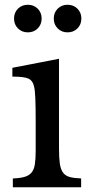

<svg xmlns="http://www.w3.org/2000/svg" viewBox="-20 -787 381 807"><path d="M228 -162Q228 -123 231.5 -99Q235 -75 245 -61.5Q255 -48 273 -43Q291 -38 321 -37V0H34V-37Q64 -38 83 -43.5Q102 -49 112.5 -61.5Q123 -74 126.5 -96.5Q130 -119 130 -154V-278Q130 -336 128.5 -373Q127 -410 123 -424Q118 -448 100 -456.5Q82 -465 32 -465V-502L228 -540ZM39 -709Q39 -734 55.5 -750.5Q72 -767 97 -767Q122 -767 138.5 -750.5Q155 -734 155 -709Q155 -684 138.5 -667.5Q122 -651 97 -651Q72 -651 55.5 -667.5Q39 -684 39 -709ZM206 -709Q206 -734 222.5 -750.5Q239 -767 264 -767Q289 -767 305.5 -750.5Q322 -734 322 -709Q322 -684 305.5 -667.5Q289 -651 264 -651Q239 -651 222.5 -667.5Q206 -684 206 -709Z"/></svg>

Font: SVN-Libre Baskerville
Style: Regular
Weight: 400
Designer: Pablo Impallari, Rodrigo Fuenzalida
Foundry: Pablo Impallari, Rodrigo Fuenzalida
Version: Version 1.000; ttfautohint (v1.8.4)